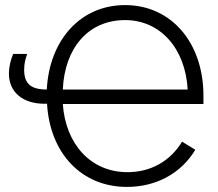

<svg xmlns="http://www.w3.org/2000/svg" viewBox="-20 -728 858 755"><path d="M780 -319V-352C780 -558 655 -708 472 -708C296 -708 174 -570 164 -376C101 -376 75 -399 75 -454C75 -478 80 -497 87 -516H32C22 -494 15 -464 15 -439C15 -366 69 -320 155 -320H165C176 -126 300 7 479 7C594 7 692 -46 748 -139L696 -171C649 -94 573 -51 481 -51C338 -51 238 -160 227 -319ZM227 -376C234 -538 326 -649 472 -649C610 -649 709 -538 718 -376Z"/></svg>

Font: Fixel Text Light
Style: Regular
Weight: 300
Width: 4
Designer: AlfaBravo + MacPaw
Foundry: Kyrylo Tkachov, Marchela Mozhyna, Serhii Makarenko, Maria Weinstein, Zakhar Kryvoshyya
Version: Version 1.211